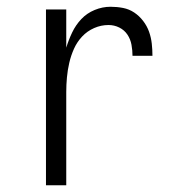

<svg xmlns="http://www.w3.org/2000/svg" viewBox="-20 -548 515 568"><path d="M116 0V-520H176V-407Q183 -430 193.5 -452Q204 -474 220.5 -491.5Q237 -509 260 -518.5Q283 -528 307 -528Q326 -528 344 -524.5Q362 -521 377 -511Q392 -501 403.5 -486Q415 -471 421 -454Q427 -437 429 -419Q431 -401 431 -383H372Q372 -399 369 -415.5Q366 -432 357 -445.5Q348 -459 333 -466.5Q318 -474 301 -474Q279 -474 258.5 -465Q238 -456 223 -440Q208 -424 199 -404Q190 -384 185 -362.5Q180 -341 178 -319Q176 -297 176 -276V0Z"/></svg>

Font: Iosevka QP Light
Style: Regular
Weight: 300
Designer: Belleve Invis
Foundry: Belleve Invis
Version: Version 20.0.0; ttfautohint (v1.8.4)